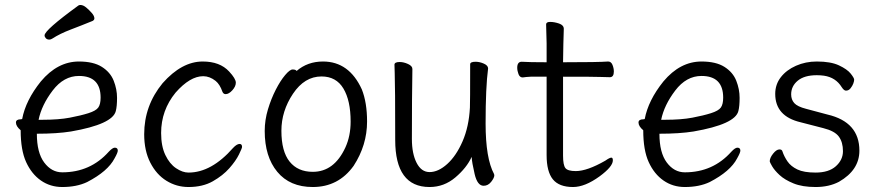

<svg xmlns="http://www.w3.org/2000/svg" viewBox="-20 -733 3540 771"><path d="M230 18Q182 18 144.5 -8Q107 -34 85 -82Q63 -130 63 -210Q44 -226 44 -241Q44 -254 64 -254L69 -255Q83 -330 144 -406Q211 -486 297 -486Q355 -486 389 -464.5Q423 -443 436.5 -409Q450 -375 450 -340Q450 -306 445 -287Q432 -234 265 -205Q209 -196 128 -196Q128 -120 157.5 -80.5Q187 -41 230 -41Q343 -41 417 -124Q432 -140 441 -140Q453 -140 453 -128Q453 -120 440 -97Q413 -45 330 -2Q288 18 230 18ZM135 -252H150Q216 -252 260.5 -260.5Q305 -269 335 -278.5Q365 -288 374.5 -301Q384 -314 384 -341Q384 -428 297 -428Q236 -428 191.5 -369.5Q147 -311 135 -252ZM178 -574Q169 -574 164 -579.5Q159 -585 159 -591Q159 -612 295 -711Q298 -713 303 -713Q314 -713 326 -703Q338 -693 348.5 -681Q359 -669 359 -659Q359 -653 352 -649Q308 -631 264.5 -614.5Q221 -598 190 -578Q184 -574 178 -574Z M737 18Q689 18 648.5 -7Q608 -32 583.5 -80Q559 -128 559 -194Q559 -309 633 -399Q710 -486 794 -486Q863 -486 900 -446Q927 -417 927 -401Q927 -386 913 -370.5Q899 -355 886 -355Q877 -355 873 -365Q863 -394 846 -408Q822 -427 796 -427Q743 -427 685 -361Q627 -290 627 -199Q627 -146 644 -110.5Q661 -75 687 -57.5Q713 -40 737 -40Q829 -40 916 -139Q931 -155 942 -155Q952 -155 952 -143Q952 -138 939.5 -112.5Q927 -87 901 -57.5Q875 -28 834.5 -5Q794 18 737 18Z M1236 18Q1144 18 1093.5 -43Q1043 -104 1043 -207Q1043 -251 1056 -294Q1069 -337 1087.5 -373Q1106 -409 1125 -431.5Q1144 -454 1155 -454Q1168 -454 1171 -448Q1215 -486 1277 -486Q1382 -486 1433 -374Q1454 -321 1454 -245Q1454 -150 1400 -67Q1339 18 1236 18ZM1236 -43Q1322 -43 1367 -141Q1388 -187 1388 -245Q1388 -329 1359 -377.5Q1330 -426 1271 -426Q1203 -426 1156.5 -356.5Q1110 -287 1110 -208Q1110 -125 1143 -84Q1176 -43 1236 -43Z M1705 18Q1567 18 1567 -171Q1567 -391 1565 -440L1564 -474Q1565 -484 1585 -484Q1601 -484 1618.5 -476Q1636 -468 1636 -456Q1634 -340 1634 -175Q1634 -116 1653 -79Q1672 -42 1705 -42Q1740 -42 1776 -74.5Q1812 -107 1837.5 -165.5Q1863 -224 1867 -301Q1868 -318 1868 -475Q1868 -485 1890 -485Q1906 -485 1923 -477.5Q1940 -470 1940 -458Q1930 -383 1930 -237Q1930 -97 1964 -34L1965 -29Q1965 -19 1952.5 -3Q1940 13 1922 13Q1897 13 1886 -34Q1875 -81 1874 -103Q1854 -59 1808.5 -20.5Q1763 18 1705 18Z M2281 18Q2225 18 2200 -13Q2175 -44 2175 -110V-425H2111Q2091 -424 2079 -422Q2067 -422 2062 -435.5Q2057 -449 2057 -461Q2057 -485 2075 -485Q2105 -483 2175 -483V-559Q2173 -615 2173 -635Q2173 -645 2189 -645Q2206 -645 2225 -638.5Q2244 -632 2244 -617Q2242 -563 2241 -483Q2383 -483 2422 -486Q2434 -486 2439.5 -472.5Q2445 -459 2445 -446Q2445 -423 2429 -423Q2409 -423 2390 -424Q2371 -425 2241 -425V-108Q2241 -70 2250.5 -58Q2260 -46 2292 -46Q2338 -46 2411 -88Q2428 -100 2435 -100Q2441 -100 2441 -89Q2441 -64 2388 -25Q2329 18 2281 18Z M2730 18Q2682 18 2644.5 -8Q2607 -34 2585 -82Q2563 -130 2563 -210Q2544 -226 2544 -241Q2544 -254 2564 -254L2569 -255Q2583 -330 2644 -406Q2711 -486 2797 -486Q2855 -486 2889 -464.5Q2923 -443 2936.5 -409Q2950 -375 2950 -340Q2950 -306 2945 -287Q2932 -234 2765 -205Q2709 -196 2628 -196Q2628 -120 2657.5 -80.5Q2687 -41 2730 -41Q2843 -41 2917 -124Q2932 -140 2941 -140Q2953 -140 2953 -128Q2953 -120 2940 -97Q2913 -45 2830 -2Q2788 18 2730 18ZM2635 -252H2650Q2716 -252 2760.5 -260.5Q2805 -269 2835 -278.5Q2865 -288 2874.5 -301Q2884 -314 2884 -341Q2884 -428 2797 -428Q2736 -428 2691.5 -369.5Q2647 -311 2635 -252Z M3255 18Q3202 18 3166.5 3.5Q3131 -11 3110.5 -30Q3090 -49 3080.5 -65.5Q3071 -82 3071 -85Q3071 -99 3084.5 -116Q3098 -133 3110 -133Q3120 -133 3122 -125Q3129 -104 3142.5 -84.5Q3156 -65 3182 -52.5Q3208 -40 3255 -40Q3308 -40 3336.5 -65.5Q3365 -91 3365 -126Q3365 -162 3348.5 -184.5Q3332 -207 3286 -218.5Q3240 -230 3195 -242Q3093 -266 3093 -356Q3093 -394 3115.5 -423Q3138 -452 3176.5 -469Q3215 -486 3260 -486Q3316 -486 3349 -470.5Q3382 -455 3396 -437.5Q3410 -420 3410 -413Q3410 -407 3406.5 -397.5Q3403 -388 3395.5 -378.5Q3388 -369 3377 -369Q3369 -369 3360 -383Q3336 -422 3289 -429Q3275 -431 3260 -431Q3210 -431 3183.5 -409Q3157 -387 3157 -354Q3157 -333 3169.5 -319Q3182 -305 3217 -296L3303 -273Q3431 -243 3431 -128Q3431 -50 3349 -3Q3309 18 3255 18Z"/></svg>

Font: LXGW WenKai Mono Lite
Style: Regular
Weight: 400
Monospace: yes
Designer: LXGW / Fontworks Inc.
Foundry: LXGW / Fontworks Inc.
Version: Version 1.520; June 14, 2025